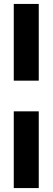

<svg xmlns="http://www.w3.org/2000/svg" viewBox="-20 -746 271 976"><path d="M50 -336V-726H177V-336ZM50 210V-180H177V210Z"/></svg>

Font: Archivo Condensed Black
Style: Italic
Weight: 900
Width: 3
Italic angle: -10°
Designer: Hector Gatti
Foundry: Omnibus-Type
Version: Version 2.001